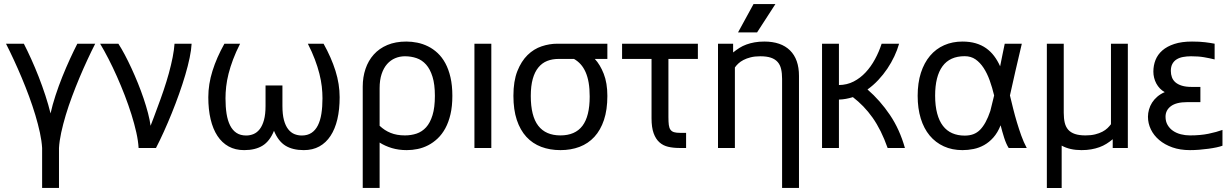

<svg xmlns="http://www.w3.org/2000/svg" viewBox="-20 -736 6130 955"><path d="M189.5 0Q187.5 -34.7 178.5 -76.4Q169.4 -118.2 155.8 -163.6Q142.1 -209 124.8 -256.1Q107.4 -303.2 88.1 -349.1Q68.8 -395 48.8 -438.2Q28.8 -481.4 9.8 -518.6H98.6Q115.7 -485.4 135 -442.9Q154.3 -400.4 172.4 -354.2Q190.4 -308.1 205.8 -261Q221.2 -213.9 231.4 -171.9Q240.7 -213.9 256.1 -261Q271.5 -308.1 290 -354.2Q308.6 -400.4 328.1 -442.9Q347.7 -485.4 364.7 -518.6H453.6Q434.6 -481.4 414.6 -438.2Q394.5 -395 375.2 -349.1Q356 -303.2 338.4 -256.1Q320.8 -209 307.1 -163.6Q293.5 -118.2 284.4 -76.4Q275.4 -34.7 273.4 0V198.7H189.5Z M729 -110.4Q737.8 -131.8 745.4 -153.3Q752.9 -174.8 762.7 -200.2Q778.8 -242.7 793.7 -286.6Q808.6 -330.6 820.1 -372.3Q831.5 -414.1 838.9 -451.7Q846.2 -489.3 848.1 -518.6H933.1Q931.6 -488.3 923.3 -448.5Q915 -408.7 901.6 -363.3Q888.2 -317.9 870.8 -269Q853.5 -220.2 834.2 -172.6Q814.9 -125 794.9 -80.8Q774.9 -36.6 755.9 0H669.4Q667.5 -34.7 658 -77.4Q648.4 -120.1 633.8 -166.7Q619.1 -213.4 600.6 -261.5Q582 -309.6 561.5 -355.7Q541 -401.9 519.5 -443.6Q498 -485.4 478 -518.6H568.8Q584 -495.1 600.6 -463.9Q617.2 -432.6 633.8 -396.7Q650.4 -360.8 666 -322.3Q681.6 -283.7 694.3 -246.1Q707 -208.5 716.1 -173.8Q725.1 -139.2 729 -110.4Z M1384.8 -209Q1384.8 -167 1392.3 -138.9Q1399.9 -110.8 1413.1 -93.8Q1426.3 -76.7 1443.8 -69.3Q1461.4 -62 1481 -62Q1509.3 -62 1529.1 -75Q1548.8 -87.9 1561 -112.1Q1573.2 -136.2 1578.6 -170.4Q1584 -204.6 1584 -247.1Q1584 -274.9 1580.6 -305.4Q1577.1 -335.9 1568.6 -369.6Q1560.1 -403.3 1546.1 -440.4Q1532.2 -477.5 1511.2 -518.6H1589.4Q1627.9 -449.7 1648.7 -383.5Q1669.4 -317.4 1669.4 -252.4Q1669.4 -191.4 1658 -142.8Q1646.5 -94.2 1624 -60.1Q1601.6 -25.9 1568.4 -7.6Q1535.2 10.7 1491.2 10.7Q1435.5 10.7 1399.7 -11.5Q1363.8 -33.7 1342.8 -85.4Q1321.8 -33.7 1285.9 -11.5Q1250 10.7 1194.3 10.7Q1150.4 10.7 1117.2 -7.6Q1084 -25.9 1061.5 -60.1Q1039.1 -94.2 1027.6 -142.8Q1016.1 -191.4 1016.1 -252.4Q1016.1 -317.4 1036.9 -383.5Q1057.6 -449.7 1096.2 -518.6H1174.3Q1153.3 -477.5 1139.4 -440.4Q1125.5 -403.3 1116.9 -369.6Q1108.4 -335.9 1105 -305.4Q1101.6 -274.9 1101.6 -247.1Q1101.6 -204.6 1106.9 -170.4Q1112.3 -136.2 1124.5 -112.1Q1136.7 -87.9 1156.2 -75Q1175.8 -62 1204.6 -62Q1223.6 -62 1241.2 -69.3Q1258.8 -76.7 1272 -93.8Q1285.2 -110.8 1293 -138.9Q1300.8 -167 1300.8 -209V-311H1384.8Z M1784.2 198.7V-305.2Q1784.2 -352.5 1798.1 -393.6Q1812 -434.6 1839.1 -464.8Q1866.2 -495.1 1906.7 -512.2Q1947.3 -529.3 2001 -529.3Q2028.3 -529.3 2055.9 -523.7Q2083.5 -518.1 2109.1 -505.4Q2134.8 -492.7 2156.7 -472.2Q2178.7 -451.7 2195.1 -421.6Q2211.4 -391.6 2220.7 -351.3Q2230 -311 2230 -259.3Q2230 -207.5 2220.7 -167.7Q2211.4 -127.9 2195.1 -97.9Q2178.7 -67.9 2156.7 -47.1Q2134.8 -26.4 2109.6 -13.4Q2084.5 -0.5 2057.4 5.1Q2030.3 10.7 2003.4 10.7Q1962.9 10.7 1929 0.5Q1895 -9.8 1868.2 -26.9V198.7ZM1868.2 -110.4Q1880.9 -98.6 1894.3 -89.8Q1907.7 -81.1 1922.9 -75Q1938 -68.8 1955.6 -65.7Q1973.1 -62.5 1994.1 -62.5Q2024.9 -62.5 2052 -71.5Q2079.1 -80.6 2099.4 -102.8Q2119.6 -125 2131.3 -163.1Q2143.1 -201.2 2143.1 -259.3Q2143.1 -316.4 2131.3 -354.2Q2119.6 -392.1 2099.4 -414.8Q2079.1 -437.5 2052 -446.8Q2024.9 -456.1 1994.1 -456.1Q1968.3 -456.1 1945.6 -446.5Q1922.9 -437 1905.5 -417.5Q1888.2 -397.9 1878.2 -367.9Q1868.2 -337.9 1868.2 -296.9Z M2339.8 0V-518.6H2423.8V0Z M3001 -258.8Q3001 -189.9 2984.1 -139.4Q2967.3 -88.9 2936.5 -55.4Q2905.8 -22 2862.8 -5.6Q2819.8 10.7 2767.6 10.7Q2715.3 10.7 2672.1 -5.6Q2628.9 -22 2598.1 -55.4Q2567.4 -88.9 2550.5 -139.6Q2533.7 -190.4 2533.7 -259.3Q2533.7 -332.5 2553.2 -382.1Q2572.8 -431.6 2604 -462.2Q2635.3 -492.7 2674.1 -505.6Q2712.9 -518.6 2752 -518.6H3001V-442.9H2938.5Q2964.8 -415 2982.9 -369.1Q3001 -323.2 3001 -258.8ZM2758.8 -442.9Q2727.1 -442.9 2701.7 -432.9Q2676.3 -422.9 2658 -400.6Q2639.6 -378.4 2629.9 -343.5Q2620.1 -308.6 2620.1 -258.8Q2620.1 -158.7 2657.2 -110.6Q2694.3 -62.5 2767.6 -62.5Q2840.8 -62.5 2877 -110.1Q2913.1 -157.7 2913.1 -255.9Q2913.1 -294.4 2908 -324.5Q2902.8 -354.5 2892.8 -377.2Q2882.8 -399.9 2868.4 -416Q2854 -432.1 2835 -442.9Z M3220.7 -442.9H3074.2V-518.6H3451.2V-442.9H3304.7V-153.8Q3304.7 -129.9 3306.6 -114.7Q3308.6 -99.6 3314.9 -90.8Q3321.3 -82 3332.5 -78.6Q3343.8 -75.2 3362.3 -75.2H3392.6V0H3358.4Q3328.6 0 3303.5 -5.9Q3278.3 -11.7 3260 -28.1Q3241.7 -44.4 3231.2 -73.2Q3220.7 -102.1 3220.7 -147.5Z M3626.5 -518.6V-475.1Q3641.6 -487.3 3657.7 -497.6Q3673.8 -507.8 3692.6 -514.6Q3711.4 -521.5 3733.4 -525.4Q3755.4 -529.3 3781.7 -529.3Q3864.7 -529.3 3909.4 -485.4Q3954.1 -441.4 3954.1 -358.4V198.7H3870.1V-343.3Q3870.1 -371.6 3865.2 -392.6Q3860.4 -413.6 3847.9 -427.7Q3835.4 -441.9 3814.5 -449Q3793.5 -456.1 3761.7 -456.1Q3734.4 -456.1 3713.9 -450.9Q3693.4 -445.8 3678 -437.7Q3662.6 -429.7 3652.1 -419.7Q3641.6 -409.7 3635.3 -400.4V0H3551.3V-518.6ZM3728 -715.8H3836.9L3745.6 -574.7H3650.9Z M4152.8 0H4068.8V-518.6H4152.8V-313Q4192.9 -313.5 4226.1 -330.6Q4259.3 -347.7 4285.6 -376Q4312 -404.3 4332 -441.2Q4352.1 -478 4365.2 -518.6H4452.1Q4443.4 -487.8 4428.5 -456.1Q4413.6 -424.3 4393.6 -394.5Q4373.5 -364.7 4348.6 -338.1Q4323.7 -311.5 4294.9 -291Q4357.9 -236.3 4406.5 -164.3Q4455.1 -92.3 4481 0H4395Q4378.9 -45.4 4360.4 -82.8Q4341.8 -120.1 4320.1 -150.9Q4298.3 -181.6 4273.9 -206.8Q4249.5 -231.9 4222.2 -252.9Q4205.1 -247.6 4188 -244.4Q4170.9 -241.2 4152.8 -240.7Z M4954.6 -406.2Q4960.4 -433.6 4966.3 -464.4Q4972.2 -495.1 4977.5 -518.6H5062.5Q5044.4 -444.3 5030.3 -380.9Q5016.1 -317.4 5003.4 -261.2Q5011.2 -228 5019.8 -194.1Q5028.3 -160.2 5038.3 -127Q5048.3 -93.8 5059.8 -61.5Q5071.3 -29.3 5086.9 0H4997.1Q4984.4 -20 4974.6 -51Q4964.8 -82 4957 -112.8Q4942.4 -76.2 4921.1 -52.2Q4899.9 -28.3 4875 -14.4Q4850.1 -0.5 4822.5 5.1Q4794.9 10.7 4767.1 10.7Q4715.8 10.7 4674.6 -8.1Q4633.3 -26.9 4604.2 -61.8Q4575.2 -96.7 4559.8 -146.7Q4544.4 -196.8 4544.4 -259.3Q4544.4 -323.7 4560.5 -373.8Q4576.7 -423.8 4606 -458.5Q4635.3 -493.2 4676.3 -511.2Q4717.3 -529.3 4767.1 -529.3Q4803.7 -529.3 4833 -520.8Q4862.3 -512.2 4885 -496.1Q4907.7 -480 4924.8 -457.3Q4941.9 -434.6 4954.6 -406.2ZM4778.3 -456.5Q4704.6 -456.5 4668 -406.5Q4631.3 -356.4 4631.3 -260.3Q4631.3 -209.5 4641.4 -171.9Q4651.4 -134.3 4670.2 -109.9Q4689 -85.4 4716.3 -73.5Q4743.7 -61.5 4778.3 -61.5Q4802.7 -61.5 4821.5 -68.6Q4840.3 -75.7 4855 -90.6Q4869.6 -105.5 4882.3 -128.7Q4895 -151.9 4905.8 -184.1L4924.8 -261.2Q4915.5 -300.3 4902.8 -335.7Q4890.1 -371.1 4872.6 -397.9Q4855 -424.8 4832.3 -440.7Q4809.6 -456.5 4778.3 -456.5Z M5514.6 0V-43.5Q5499.5 -30.8 5483.4 -20.8Q5467.3 -10.7 5448.5 -3.9Q5429.7 2.9 5407.7 6.8Q5385.7 10.7 5359.4 10.7Q5301.3 10.7 5260.7 -11.7V199.2H5187V-518.6H5271V-175.3Q5271 -147 5275.9 -126Q5280.8 -105 5293.2 -90.8Q5305.7 -76.7 5326.7 -69.6Q5347.7 -62.5 5379.4 -62.5Q5406.2 -62.5 5427 -67.6Q5447.8 -72.8 5463.1 -80.8Q5478.5 -88.9 5488.8 -98.9Q5499 -108.9 5505.9 -118.2V-518.6H5589.8V0Z M5909.2 -529.3Q5946.8 -529.3 5974.4 -525.9Q6002 -522.5 6021.5 -518.6V-440.4Q5995.6 -446.8 5968.5 -451.4Q5941.4 -456.1 5904.3 -456.1Q5882.8 -456.1 5864.5 -452.6Q5846.2 -449.2 5832.8 -440.9Q5819.3 -432.6 5811.5 -418.5Q5803.7 -404.3 5803.7 -383.3Q5803.7 -366.2 5809.1 -351.6Q5814.5 -336.9 5826.7 -326.4Q5838.9 -315.9 5858.6 -309.8Q5878.4 -303.7 5906.7 -303.7H5950.7V-228H5885.3Q5831.1 -228 5804.2 -208Q5777.3 -188 5777.3 -155.3Q5777.3 -131.8 5787.6 -114.3Q5797.9 -96.7 5814.7 -85.2Q5831.5 -73.7 5853.5 -68.1Q5875.5 -62.5 5898.9 -62.5Q5951.2 -62.5 5991.2 -70.8Q6031.2 -79.1 6060.5 -89.8V-11.2Q6048.8 -6.8 6030.5 -2.9Q6012.2 1 5990.5 3.9Q5968.8 6.8 5945.1 8.8Q5921.4 10.7 5898.9 10.7Q5850.1 10.7 5811.5 -2.9Q5772.9 -16.6 5745.8 -39.6Q5718.8 -62.5 5704.3 -92.5Q5689.9 -122.6 5689.9 -155.3Q5689.9 -173.3 5695.1 -191.4Q5700.2 -209.5 5710.4 -225.6Q5720.7 -241.7 5736.3 -255.1Q5752 -268.6 5773.4 -277.8Q5759.8 -285.2 5749.3 -296.1Q5738.8 -307.1 5731.4 -320.8Q5724.1 -334.5 5720.5 -349.4Q5716.8 -364.3 5716.8 -379.9Q5716.8 -410.6 5727.5 -437.7Q5738.3 -464.8 5761.5 -485.1Q5784.7 -505.4 5821 -517.3Q5857.4 -529.3 5909.2 -529.3Z"/></svg>

Font: Arian AMU
Style: Regular
Weight: 400
Designer: Ruben Hakobyan (Tarumian)
Foundry: Ruben Hakobyan (Tarumian)
Version: Version 4.003